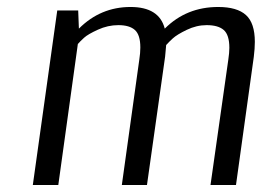

<svg xmlns="http://www.w3.org/2000/svg" viewBox="-20 -530 764 550"><path d="M144 -500H204L206 -448Q268 -510 354 -510Q436 -510 452 -448Q514 -510 605 -510Q659 -510 684.5 -487Q710 -464 710 -410Q710 -391 707 -367L656 0H583L634 -359Q637 -379 637 -393Q637 -430 621 -444Q605 -458 572 -458Q543 -458 515 -444.5Q487 -431 475 -420Q463 -409 456 -401L453 -368L401 0H329L379 -359Q382 -378 382 -394Q382 -430 366.5 -444Q351 -458 319 -458Q289 -458 260.5 -445Q232 -432 221 -422Q210 -412 203 -404L147 0H74Z"/></svg>

Font: Arsenal
Style: Italic
Weight: 400
Italic angle: -9.10001°
Designer: Andrij Shevchenko
Foundry: Stairsfor
Version: Version 2.001;PS 002.001;hotconv 1.0.88;makeotf.lib2.5.64775